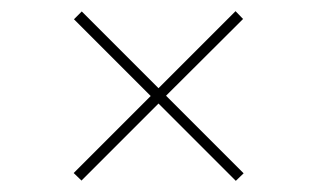

<svg xmlns="http://www.w3.org/2000/svg" viewBox="-20 -488 570 344"><path d="M112 -178 126 -164.5 264 -302.5 402.5 -164 416.5 -177.5 277.5 -316.5 415.5 -454 402 -468 264 -330 126.5 -467.5 112.5 -453.5 250 -316Z"/></svg>

Font: Bodoni* 11
Style: Regular
Weight: 400
Version: Version 2.3